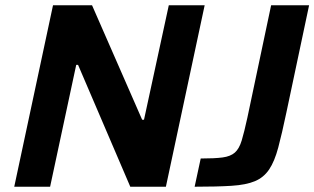

<svg xmlns="http://www.w3.org/2000/svg" viewBox="-20 -708 1192 728"><path d="M34 0 181 -688H329L519 -254H526L620 -688H756L609 0H474L276 -462H269L170 0ZM718 0 741 -107Q794 -107 824 -111Q854 -115 870.5 -129.5Q887 -144 896.5 -175.5Q906 -207 918 -262L1008 -688H1152L1066 -282Q1049 -201 1035 -148.5Q1021 -96 1000.5 -65.5Q980 -35 946.5 -21Q913 -7 858 -3.5Q803 0 718 0Z"/></svg>

Font: Saira SemiBold
Style: Italic
Weight: 600
Italic angle: -12°
Designer: Hector Gatti with collaboration of the Omnibus-Type team
Foundry: Omnibus-Type
Version: Version 1.100; ttfautohint (v1.8.3)